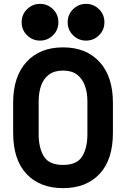

<svg xmlns="http://www.w3.org/2000/svg" viewBox="-20 -959 652 993"><path d="M306 14Q186 14 117 -59.5Q48 -133 48 -272V-428Q48 -563 117 -638.5Q186 -714 306 -714Q426 -714 495 -638.5Q564 -563 564 -428V-272Q564 -133 495 -59.5Q426 14 306 14ZM306 -106Q378 -106 405 -150Q432 -194 432 -264V-436Q432 -480 419 -516Q406 -552 378.5 -573Q351 -594 306 -594Q261 -594 233 -573Q205 -552 192.5 -516Q180 -480 180 -436V-264Q180 -194 207 -150Q234 -106 306 -106ZM425 -749Q386 -749 358 -776.5Q330 -804 330 -844Q330 -884 358 -911.5Q386 -939 425 -939Q464 -939 492 -911.5Q520 -884 520 -844Q520 -804 492 -776.5Q464 -749 425 -749ZM187 -749Q148 -749 120 -776.5Q92 -804 92 -844Q92 -884 120 -911.5Q148 -939 187 -939Q226 -939 254 -911.5Q282 -884 282 -844Q282 -804 254 -776.5Q226 -749 187 -749Z"/></svg>

Font: Space Mono
Style: Bold
Weight: 700
Monospace: yes
Designer: Colophon Foundry + Benjamin Critton
Foundry: Colophon Foundry & Benjamin Critton
Version: Version 1.003; ttfautohint (v1.8.4.7-5d5b)